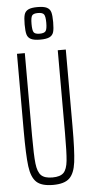

<svg xmlns="http://www.w3.org/2000/svg" viewBox="-61 -956 472 999"><g transform="rotate(-5 174.5 -456.5)"><path d="M47 -288V-688H88V-256Q88 -155 93 -111Q98 -67 116 -49Q134 -31 175 -31Q216 -31 233.5 -49Q251 -67 255.5 -110.5Q260 -154 260 -256V-688H302V-288Q302 -159 294.5 -100.5Q287 -42 260.5 -17Q234 8 175 8Q115 8 88.5 -17Q62 -42 54.5 -100.5Q47 -159 47 -288ZM100 -836Q100 -871 105 -888Q110 -905 126 -913Q142 -921 174 -921Q207 -921 223 -913Q239 -905 244 -888Q249 -871 249 -836Q249 -801 244 -784Q239 -767 223 -759Q207 -751 174 -751Q142 -751 126 -759Q110 -767 105 -784Q100 -801 100 -836ZM213 -836Q213 -869 205.5 -879.5Q198 -890 174 -890Q150 -890 143 -879.5Q136 -869 136 -836Q136 -803 143 -792.5Q150 -782 174 -782Q198 -782 205.5 -792.5Q213 -803 213 -836Z"/></g></svg>

Font: Saira Ultra Condensed ExLight
Style: Regular
Weight: 200
Width: 1
Designer: Hector Gatti with collaboration of the Omnibus-Type team
Foundry: Omnibus-Type
Version: Version 1.001; ttfautohint (v1.8)